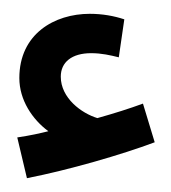

<svg xmlns="http://www.w3.org/2000/svg" viewBox="-20 -841 248 278"><path d="M19 -583C80 -595 156 -617 204 -635L187 -691C168 -684 146 -677 121 -670C98 -677 68 -699 68 -730C68 -751 84 -764 112 -764C127 -764 140 -761 152 -758L160 -813C145 -818 128 -821 110 -821C59 -821 8 -792 8 -728C8 -696 27 -668 50 -651C38 -648 25 -645 5 -642Z"/></svg>

Font: Noto Sans Arabic UI Cn SmBd
Style: Regular
Weight: 600
Width: 3
Designer: Monotype Design Team, Nadine Chahine and Nizar Qandah
Foundry: Monotype Imaging Inc.
Version: Version 2.010